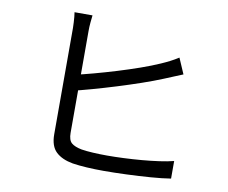

<svg xmlns="http://www.w3.org/2000/svg" viewBox="-83 -873 1165 979"><g transform="rotate(10 500.0 -383.5)"><path d="M319 -769Q317 -752 315 -730.5Q313 -709 313 -688Q313 -675 313 -636.5Q313 -598 313 -544.5Q313 -491 313 -431.5Q313 -372 313 -317Q313 -262 313 -220.5Q313 -179 313 -160Q313 -122 330 -107.5Q347 -93 383 -86Q407 -82 443 -80Q479 -78 516 -78Q555 -78 601.5 -80Q648 -82 695 -86Q742 -90 784.5 -96Q827 -102 858 -110V-19Q815 -12 754.5 -7.5Q694 -3 630 -0.5Q566 2 512 2Q467 2 425 -0.5Q383 -3 351 -8Q294 -18 263 -47.5Q232 -77 232 -138Q232 -162 232 -207.5Q232 -253 232 -311Q232 -369 232 -429.5Q232 -490 232 -544Q232 -598 232 -636.5Q232 -675 232 -688Q232 -702 231 -716.5Q230 -731 229 -745Q228 -759 226 -769ZM277 -454Q322 -464 377.5 -479Q433 -494 492 -512Q551 -530 606.5 -549.5Q662 -569 705 -588Q728 -598 749.5 -609Q771 -620 793 -634L828 -553Q807 -545 781.5 -534Q756 -523 733 -514Q687 -495 627.5 -474.5Q568 -454 505 -434.5Q442 -415 383 -398.5Q324 -382 277 -371Z"/></g></svg>

Font: Farlight84_Sys_V01
Style: Regular
Weight: 400
Designer: Ryoko NISHIZUKA  (kana, bopomofo & ideographs); Paul D. Hunt (Latin, Greek & Cyrillic); Sandoll Communications , Soo-you
Foundry: Adobe
Version: Version 2.004;October 29, 2024;FontCreator 14.0.0.2814 64-bi